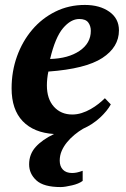

<svg xmlns="http://www.w3.org/2000/svg" viewBox="-20 -532 512 778"><path d="M429 -109Q415 -83 385.5 -55.5Q356 -28 316 -10Q299 0 282 14Q265 28 251.5 44.5Q238 61 230 79.5Q222 98 222 119Q222 142 235 155.5Q248 169 272 169Q282 169 291.5 167Q301 165 315 160V201Q307 207 296 211.5Q285 216 272 219Q259 222 247 224Q235 226 226 226Q157 226 127.5 199Q98 172 98 134Q98 93 124.5 63.5Q151 34 199 11Q117 6 72 -41Q27 -88 27 -174Q27 -243 49 -304Q71 -365 110.5 -411.5Q150 -458 204.5 -485Q259 -512 324 -512Q384 -512 423 -484.5Q462 -457 462 -409Q462 -341 394.5 -297Q327 -253 176 -242Q173 -228 171.5 -213.5Q170 -199 170 -186Q170 -131 198.5 -99.5Q227 -68 273 -68Q292 -68 311 -74Q330 -80 347.5 -90Q365 -100 379.5 -111.5Q394 -123 405 -134ZM301 -455Q267 -455 235.5 -418Q204 -381 183 -293Q257 -295 302.5 -326Q348 -357 348 -407Q348 -427 337.5 -441Q327 -455 301 -455Z"/></svg>

Font: PT Serif
Style: Bold Italic
Weight: 700
Italic angle: -12°
Designer: A.Korolkova, O.Umpeleva, V.Yefimov
Foundry: ParaType Ltd
Version: Version 1.000W OFL